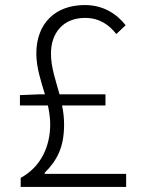

<svg xmlns="http://www.w3.org/2000/svg" viewBox="-20 -741 575 761"><path d="M59 -323H170C175 -298 179 -274 179 -248C179 -162 143 -80 62 -36V0H480V-52H157V-56C206 -105 234 -157 234 -247C234 -274 231 -299 226 -323H398V-367H216C201 -422 182 -473 182 -529C182 -609 229 -670 317 -670C374 -670 412 -643 441 -606L478 -641C444 -684 392 -721 316 -721C198 -721 124 -647 124 -529C124 -473 142 -421 158 -367H133L59 -364Z"/></svg>

Font: Noto Sans HK Light
Style: Regular
Weight: 300
Designer: Ryoko NISHIZUKA 西塚涼子 (kana, bopomofo & ideographs); Paul D. Hunt (Latin, Greek & Cyrillic); Sandoll Communications 산돌커뮤니
Foundry: Adobe
Version: Version 2.004;hotconv 1.0.118;makeotfexe 2.5.65603